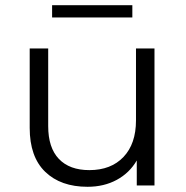

<svg xmlns="http://www.w3.org/2000/svg" viewBox="-20 -712 713 737"><path d="M316 5Q213 5 153.5 -52.5Q94 -110 94 -221V-526H165V-228Q165 -145 206 -102Q247 -59 323 -59Q406 -59 454 -109.5Q502 -160 502 -250V-526H573V0H505V-96Q477 -48 428 -21.5Q379 5 316 5ZM180 -645V-692H488V-645Z"/></svg>

Font: Belfius21
Style: Regular
Weight: 400
Designer: Montserrat's base design by Julieta Ulanovsky, modified by Coast SPRL for Belfius Bank NV.
Foundry: Montserrat's base design by Julieta Ulanovsky, modified by Coast SPRL for Belfius Bank NV.
Version: Version 2.000;FEAKit 1.0